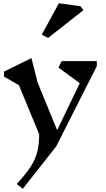

<svg xmlns="http://www.w3.org/2000/svg" viewBox="-20 -912 660 1196"><path d="M583 -500 330 0 122 264 84 234Q141 173 170.5 127Q200 81 212 34.5Q224 -12 224 -76L98 -381L5 -435V-466L176 -550L214 -399L336 -101L477 -394L344 -491L364 -531H583ZM500 -849 280 -676 240 -696 347 -892 481 -873Z"/></svg>

Font: Inknut Antiqua
Style: Regular
Weight: 400
Designer: Claus Eggers Sørensen
Foundry: Claus Eggers Sørensen
Version: Version 1.003; ttfautohint (v1.8.2) -l 8 -r 50 -G 200 -x 14 